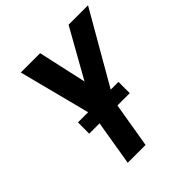

<svg xmlns="http://www.w3.org/2000/svg" viewBox="-198 -873 1012 1012"><g transform="rotate(-45 308.0 -367.5)"><path d="M177 0 227 -300 115 -735H259L319 -464L471 -735H616L358 -287L310 0ZM142 -252V-336H444V-252Z"/></g></svg>

Font: Iosevka SS04 XBd Ex
Style: Italic
Weight: 800
Width: 7
Italic angle: -9°
Monospace: yes
Designer: Belleve Invis
Foundry: Belleve Invis
Version: Version 19.0.0; ttfautohint (v1.8.4)